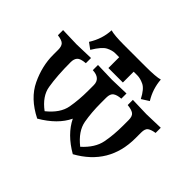

<svg xmlns="http://www.w3.org/2000/svg" viewBox="-147 -909 1153 1153"><g transform="rotate(45 429.5 -332.5)"><path d="M578.1 13.2Q470.7 -48.8 427.2 -137.7Q386.2 -51.3 275.9 13.2Q161.1 -44.4 116.9 -137.7Q72.8 -231 72.8 -324.2V-368.7Q72.8 -397 60.5 -410.4Q48.3 -423.8 9.8 -428.7V-472.7L128.4 -469.2L247.1 -472.7V-428.7Q204.6 -425.3 191.4 -410.6Q178.2 -396 178.2 -368.7Q178.2 -253.4 191.9 -171.4Q203.1 -104 275.9 -49.8Q349.6 -108.9 361.8 -176.5Q374 -244.1 374 -322.8V-368.7Q374 -425.8 306.2 -428.7V-472.7L427.2 -469.2L548.3 -472.7V-428.7Q513.7 -426.3 496.8 -413.8Q480 -401.4 480 -368.7V-323.2Q480 -244.1 491.9 -176.3Q503.9 -108.4 578.1 -49.8Q644.5 -109.9 657.5 -176Q670.4 -242.2 670.4 -321.8V-368.7Q670.4 -401.9 654.3 -413.6Q638.2 -425.3 602.5 -428.7V-472.7L721.2 -469.2L839.4 -472.7V-428.7Q807.6 -423.8 792 -412.8Q776.4 -401.9 776.4 -368.7V-320.8Q776.4 -96.7 578.1 13.2ZM486.3 -503.9H363.3V-595.7H329.6Q305.7 -595.7 276.1 -581.1Q246.6 -566.4 209 -503.9L169.9 -532.7Q213.9 -602.5 216.8 -677.7Q250.5 -668 330.6 -668H510.3Q605 -668 634.8 -677.7Q640.6 -602.5 679.7 -539.6L632.8 -509.8Q603 -567.4 572.5 -581.5Q542 -595.7 517.6 -595.7H486.3Z"/></g></svg>

Font: Kelvinch
Style: Bold
Weight: 700
Designer: Paul James Miller
Foundry: High-Logic / Made with FontCreator
Version: Version 3.501;March 28, 2021;FontCreator 13.0.0.2683 64-bit